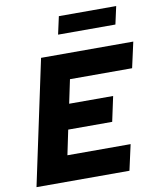

<svg xmlns="http://www.w3.org/2000/svg" viewBox="-97 -986 882 1062"><g transform="rotate(-10 344.0 -455.0)"><path d="M21 0 170 -700H688L656 -556H307L279 -423H526L496 -283H249L220 -144H575L543 0ZM285 -810 307 -910H629L607 -810Z"/></g></svg>

Font: Red Hat Text VF
Style: Italic
Weight: 300
Italic angle: -12°
Designer: Pentagram, MCKL
Foundry: Pentagram, MCKL
Version: Version 1.023